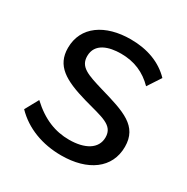

<svg xmlns="http://www.w3.org/2000/svg" viewBox="-130 -644 748 767"><g transform="rotate(30 244.0 -260.5)"><path d="M250 10C372 10 454 -48 454 -147C454 -243 377 -266 260 -300C183 -323 142 -336 142 -386C142 -445 200 -462 255 -462C316 -462 365 -441 406 -399L446 -460C401 -507 337 -531 260 -531C143 -531 59 -475 59 -376C59 -294 117 -260 225 -229C313 -204 368 -198 368 -141C368 -88 318 -60 246 -60C183 -60 124 -82 64 -138L30 -76C85 -19 163 10 250 10Z"/></g></svg>

Font: FIGSv2-sans-serif Medium
Style: Regular
Weight: 500
Designer: Matt McInerney, Pablo Impallari, Rodrigo Fuenzalida,Mirko Velimirovic
Foundry: Matt McInerney, Pablo Impallari, Rodrigo Fuenzalida
Version: Version 4.021;hotconv 1.0.109;makeotfexe 2.5.65596